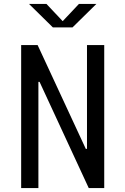

<svg xmlns="http://www.w3.org/2000/svg" viewBox="-20 -960 640 980"><path d="M88 0V-730H172L418 -200H424V-730H512V0H433L182 -542H176V0ZM128 -940 250 -820H350L472 -940H383L300 -852L217 -940Z"/></svg>

Font: Moralerspace Krypton JPDOC
Style: Regular
Weight: 400
Version: v0.0.6; ttfautohint (v1.8.4.7-5d5b-dirty) -l 6 -r 45 -G 200 